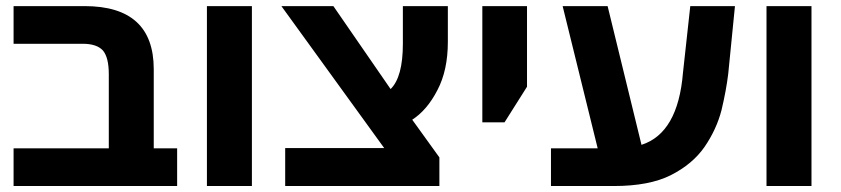

<svg xmlns="http://www.w3.org/2000/svg" viewBox="-20 -622 2812 642"><path d="M572.3 -126Q572.3 -94.7 572.3 0Q435.5 0 25.4 0Q25.4 -31.2 25.4 -126Q104.5 -126 343.8 -126Q343.8 -188.5 343.8 -374Q343.8 -429.7 324.2 -453.1Q303.7 -475.6 256.8 -475.6Q179.7 -475.6 25.4 -475.6Q25.4 -507.8 25.4 -601.6Q85 -601.6 262.7 -601.6Q494.1 -601.6 494.1 -390.6Q494.1 -302.7 494.1 -126Q513.7 -126 572.3 -126Z M671.9 0Q671.9 -113.3 671.9 -451.2Q671.9 -489.3 671.9 -601.6Q709 -601.6 822.3 -601.6Q822.3 -451.2 822.3 0Q784.2 0 671.9 0Z M1449.2 -95.7Q1449.2 -72.3 1449.2 0Q1320.3 0 933.6 0Q933.6 -32.2 933.6 -127Q1016.6 -127 1264.6 -127Q1178.7 -246.1 920.9 -601.6Q964.8 -601.6 1094.7 -601.6Q1142.6 -532.2 1286.1 -324.2Q1327.1 -364.3 1327.1 -475.6Q1327.1 -517.6 1327.1 -601.6Q1365.2 -601.6 1477.5 -601.6Q1477.5 -572.3 1477.5 -482.4Q1477.5 -386.7 1442.4 -320.3Q1408.2 -253.9 1358.4 -221.7Q1388.7 -179.7 1449.2 -95.7Z M1592.8 -212.9Q1592.8 -273.4 1592.8 -456.1Q1592.8 -493.2 1592.8 -601.6Q1629.9 -601.6 1742.2 -601.6Q1742.2 -534.2 1742.2 -332Q1723.6 -302.7 1667 -212.9Q1648.4 -212.9 1592.8 -212.9Z M2415 -375Q2408.2 -319.3 2392.6 -253.9Q2376 -189.5 2335.9 -130.9Q2295.9 -73.2 2222.7 -36.1Q2150.4 0 2033.2 0Q1962.9 0 1822.3 0Q1822.3 -19.5 1822.3 -79.1Q1822.3 -90.8 1822.3 -126Q1861.3 -126 1978.5 -126Q1949.2 -245.1 1861.3 -601.6Q1899.4 -601.6 2011.7 -601.6Q2040 -486.3 2125 -137.7Q2247.1 -176.8 2263.7 -378.9Q2271.5 -453.1 2288.1 -601.6Q2325.2 -601.6 2437.5 -601.6Q2431.6 -544.9 2415 -375Z M2543 0Q2543 -113.3 2543 -451.2Q2543 -489.3 2543 -601.6Q2580.1 -601.6 2693.4 -601.6Q2693.4 -451.2 2693.4 0Q2655.3 0 2543 0Z"/></svg>

Font: Noto Sans Hebrew DECATHLON 
Style: Bold
Weight: 400
Designer: Monotype Design Team
Version: Version 2.000;GOOG;noto-fonts:20170220:a8a215d2e889